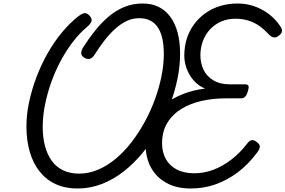

<svg xmlns="http://www.w3.org/2000/svg" viewBox="-20 -1058 1631 1097"><path d="M423 19Q352 19 298 -6Q244 -31 206.5 -78Q169 -125 150 -190.5Q131 -256 131 -336Q131 -404 146.5 -476Q162 -548 189 -619Q216 -690 253 -755Q290 -820 335 -874Q380 -928 429 -966Q455 -985 468 -983Q481 -981 494 -966Q507 -949 502.5 -935.5Q498 -922 475 -902Q434 -868 396.5 -819Q359 -770 327.5 -711.5Q296 -653 273 -588.5Q250 -524 237 -459Q224 -394 224 -333Q224 -273 237 -224Q250 -175 275.5 -139.5Q301 -104 340.5 -85Q380 -66 432 -66Q488 -66 541.5 -89Q595 -112 643 -152.5Q691 -193 732.5 -247Q774 -301 808 -363.5Q842 -426 866 -492.5Q890 -559 903 -624.5Q916 -690 916 -749Q916 -800 907.5 -838Q899 -876 881 -902.5Q863 -929 836.5 -941.5Q810 -954 775 -954Q736 -954 701.5 -937Q667 -920 635 -890.5Q603 -861 574 -823Q545 -785 518 -742Q506 -724 490.5 -721.5Q475 -719 459 -730Q445 -739 444 -753Q443 -767 455 -787Q487 -838 523.5 -883.5Q560 -929 601.5 -964Q643 -999 691 -1018.5Q739 -1038 795 -1038Q847 -1038 886.5 -1018.5Q926 -999 953.5 -961.5Q981 -924 995 -871Q1009 -818 1009 -750Q1009 -682 994 -608Q979 -534 951 -459Q923 -384 883.5 -314Q844 -244 794 -183.5Q744 -123 685.5 -77.5Q627 -32 561 -6.5Q495 19 423 19ZM1070 19Q987 19 929 -14Q871 -47 841.5 -103Q812 -159 812 -230Q812 -302 839.5 -358.5Q867 -415 914 -455Q961 -495 1022.5 -519.5Q1084 -544 1152 -552Q1116 -566 1089.5 -595Q1063 -624 1048 -662Q1033 -700 1033 -740Q1033 -791 1047 -836Q1061 -881 1088 -918Q1115 -955 1152.5 -982Q1190 -1009 1237 -1023.5Q1284 -1038 1338 -1038Q1389 -1038 1435 -1021.5Q1481 -1005 1519 -975.5Q1557 -946 1582 -907Q1593 -891 1591 -878.5Q1589 -866 1575 -856Q1561 -843 1546.5 -844Q1532 -845 1517 -860Q1491 -889 1462 -909.5Q1433 -930 1399 -940.5Q1365 -951 1325 -951Q1280 -951 1243.5 -935Q1207 -919 1180 -890Q1153 -861 1139 -823Q1125 -785 1125 -742Q1125 -697 1143 -659.5Q1161 -622 1199 -599Q1237 -576 1295 -576H1381Q1396 -576 1399.5 -567.5Q1403 -559 1396 -536Q1390 -515 1380.5 -505.5Q1371 -496 1357 -496H1267Q1199 -496 1134.5 -482Q1070 -468 1018.5 -437Q967 -406 936.5 -357Q906 -308 906 -238Q906 -189 927 -150.5Q948 -112 989 -90Q1030 -68 1090 -68Q1146 -68 1199 -88Q1252 -108 1301 -145.5Q1350 -183 1391 -236Q1406 -257 1420.5 -257.5Q1435 -258 1451 -243Q1465 -232 1464.5 -219Q1464 -206 1449 -186Q1398 -118 1338 -73Q1278 -28 1211 -4.5Q1144 19 1070 19Z"/></svg>

Font: Playwrite IN
Style: Regular
Weight: 400
Designer: Veronika Burian, José Scaglione
Foundry: TypeTogether
Version: Version 1.002